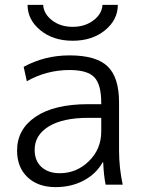

<svg xmlns="http://www.w3.org/2000/svg" viewBox="-20 -757 588 787"><path d="M400 -737H463Q463 -676 410.5 -633Q358 -590 278 -590Q198 -590 145.5 -633Q93 -676 93 -737H157Q159 -700 193.5 -673.5Q228 -647 278 -647Q328 -647 363 -673.5Q398 -700 400 -737ZM265 -530Q374 -530 421 -485Q468 -440 468 -337V-140Q468 -69 483 0H413Q405 -39 403 -92H401Q374 -44 323 -17Q272 10 208 10Q136 10 93 -30.5Q50 -71 50 -140Q50 -227 126 -278.5Q202 -330 342 -330H395V-335Q395 -411 366.5 -440.5Q338 -470 265 -470Q171 -470 90 -424L77 -483Q163 -530 265 -530ZM122 -143Q122 -98 150 -72.5Q178 -47 225 -47Q294 -47 344.5 -96.5Q395 -146 395 -218V-274H342Q237 -274 179.5 -238.5Q122 -203 122 -143Z"/></svg>

Font: M PLUS 1p
Style: Regular
Weight: 400
Version: Version 1.062